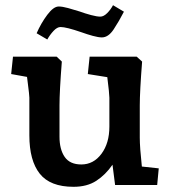

<svg xmlns="http://www.w3.org/2000/svg" viewBox="-20 -712 655 739"><path d="M93 -191V-336Q93 -346 87 -392L84 -416L23 -427L30 -494H198L218 -475Q209 -360 209 -306V-186Q209 -137 229 -108Q249 -79 293 -79Q340 -79 370.5 -120Q401 -161 401 -225V-336Q401 -351 393 -415L318 -427L325 -494H506L527 -475Q518 -360 518 -306V-182Q518 -145 526 -71L591 -64L585 0H423L413 -78Q386 -39 350.5 -16Q315 7 263 7Q173 7 133 -43.5Q93 -94 93 -191ZM206 -687Q220 -687 242 -681Q264 -675 286 -668Q308 -660 330.5 -654Q353 -648 366 -648Q379 -648 392.5 -661.5Q406 -675 415 -692L457 -667Q438 -630 417.5 -599Q397 -568 372 -568Q359 -568 337 -574Q315 -580 293 -588Q235 -608 213 -608Q200 -608 186 -593Q172 -578 162 -560L121 -584Q138 -623 162 -655Q186 -687 206 -687Z"/></svg>

Font: Andada Pro
Style: Bold
Weight: 700
Designer: Carolina Giovagnoli
Foundry: Huerta Tipografica
Version: Version 3.005; ttfautohint (v1.8.4)